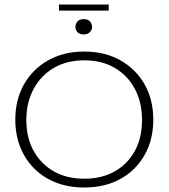

<svg xmlns="http://www.w3.org/2000/svg" viewBox="-20 -823 749 853"><path d="M354 10Q263 10 194 -28Q125 -66 86.5 -134.5Q48 -203 48 -291Q48 -380 86.5 -448Q125 -516 194 -555Q263 -594 354 -594Q446 -594 515 -555Q584 -516 622.5 -448Q661 -380 661 -291Q661 -203 622.5 -134.5Q584 -66 515 -28Q446 10 354 10ZM354 -29Q432 -29 489.5 -61.5Q547 -94 579 -152.5Q611 -211 611 -290Q611 -368 579 -428Q547 -488 489.5 -521.5Q432 -555 354 -555Q277 -555 219.5 -521.5Q162 -488 129.5 -428Q97 -368 97 -290Q97 -211 129.5 -152.5Q162 -94 219.5 -61.5Q277 -29 354 -29ZM352 -670Q333 -670 324 -680.5Q315 -691 315 -703Q315 -717 324 -727.5Q333 -738 352 -738Q371 -738 380 -727.5Q389 -717 389 -703Q389 -691 379.5 -680.5Q370 -670 352 -670ZM242 -776V-803H463V-776Z"/></svg>

Font: Rokkitt SemiBold ExtraLight
Style: Regular
Weight: 250
Version: Version 3.103